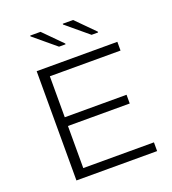

<svg xmlns="http://www.w3.org/2000/svg" viewBox="-158 -1018 1019 1136"><g transform="rotate(-20 351.5 -449.5)"><path d="M127 0V-688H635V-633H190V-375H579V-320H190V-55H635V0ZM547 -779H506L368 -894V-899H433L547 -784ZM342 -779H301L163 -894V-899H228L342 -784Z"/></g></svg>

Font: Saira Expanded Light
Style: Regular
Weight: 300
Width: 7
Designer: Hector Gatti with collaboration of the Omnibus-Type team
Foundry: Omnibus-Type
Version: Version 1.101